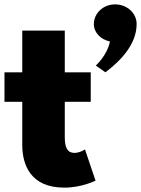

<svg xmlns="http://www.w3.org/2000/svg" viewBox="-98 -844 645 879"><path d="M428.5 -824C375.7 -824 331.7 -784 331.7 -734C331.7 -694 363.6 -663 405.4 -654C392.2 -589 340.5 -544 340.5 -544L384.5 -513C453.8 -565 527.5 -641 527.5 -734C527.5 -784 483.5 -824 428.5 -824ZM3.9 -513H-77.5V-378H3.9V-181C3.9 -90 41.3 15 196.4 15C276.7 15 339.4 -17 339.4 -17L291 -160C291 -160 267.9 -144 242.6 -144C211.8 -144 198.6 -167 198.6 -215V-378H317.4V-513H198.6V-704H3.9Z"/></svg>

Font: Hussar
Style: BdWide
Weight: 700
Foundry: Cannot Into Space Fonts
Version: Version 2.00